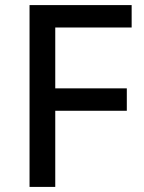

<svg xmlns="http://www.w3.org/2000/svg" viewBox="-20 -734 565 754"><path d="M197 0H96V-714H497V-626H197V-387H478V-299H197Z"/></svg>

Font: Noto Sans New Tai Lue Medium
Style: Regular
Weight: 500
Version: Version 2.003